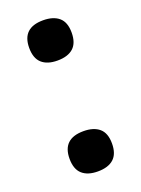

<svg xmlns="http://www.w3.org/2000/svg" viewBox="-112 -599 484 659"><g transform="rotate(-20 130.0 -270.0)"><path d="M130 6Q93 6 73 -12Q53 -30 53 -68Q53 -141 130 -141Q167 -141 187.5 -123.5Q208 -106 208 -68Q208 -30 188 -12Q168 6 130 6ZM130 -399Q93 -399 73 -417Q53 -435 53 -473Q53 -546 130 -546Q167 -546 187.5 -528.5Q208 -511 208 -473Q208 -435 188 -417Q168 -399 130 -399Z"/></g></svg>

Font: Encode Sans Narrow
Style: SemiBold
Weight: 600
Designer: Pablo Impallari, Andres Torresi
Foundry: Pablo Impallari, Andres Torresi
Version: Version 1.000; ttfautohint (v1.00) -l 8 -r 50 -G 200 -x 14 -